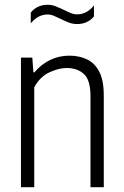

<svg xmlns="http://www.w3.org/2000/svg" viewBox="-20 -782 516 802"><path d="M67.5 0V-541.5H115L119.5 -480H124Q151.5 -513 188.8 -531.2Q226 -549.5 270 -549.5Q310.5 -549.5 343 -534.2Q375.5 -519 394.5 -482.8Q413.5 -446.5 413.5 -383.5V0H358V-380.5Q358 -447.5 330.5 -472.8Q303 -498 258.5 -498Q226.5 -498 187.2 -480.2Q148 -462.5 123 -417.5V0ZM302 -681.5Q283.5 -681.5 266.5 -688.2Q249.5 -695 233.5 -703Q219 -710 205.5 -715.8Q192 -721.5 178.5 -721.5Q139 -721.5 108.5 -684.5V-729.5Q135 -762 179 -762Q197.5 -762 214.5 -755Q231.5 -748 247.5 -740.5Q262 -733 275.5 -727.5Q289 -722 302.5 -722Q342 -722 372.5 -759V-713.5Q346 -681.5 302 -681.5Z"/></svg>

Font: Encode Sans Condensed Light
Style: Regular
Weight: 300
Width: 3
Designer: Multiple Designers
Foundry: Impallari Type
Version: Version 3.000; ttfautohint (v1.8.3) -l 8 -r 50 -G 200 -x 14 